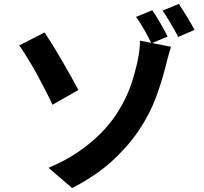

<svg xmlns="http://www.w3.org/2000/svg" viewBox="-20 -887 1040 977"><path d="M247 -354Q232 -387 211 -428Q190 -469 167.5 -510Q145 -551 121.5 -589Q98 -627 78 -656L207 -722Q225 -695 249 -656Q273 -617 297.5 -575Q322 -533 343.5 -494Q365 -455 379 -429ZM754 -668 850 -649Q846 -635 841.5 -620Q837 -605 833 -590Q829 -575 826 -562.5Q823 -550 821 -543Q803 -471 773 -390Q743 -309 689.5 -228Q636 -147 553.5 -70.5Q471 6 347 70L227 -33Q312 -69 376.5 -113Q441 -157 488.5 -204.5Q536 -252 568.5 -300.5Q601 -349 622.5 -396Q644 -443 656.5 -485.5Q669 -528 677 -562Q685 -597 689 -629Q693 -661 692 -680L749 -669Q734 -701 713 -737.5Q692 -774 672 -801L755 -835Q764 -821 775 -804Q786 -787 796.5 -768.5Q807 -750 816.5 -732.5Q826 -715 833 -701ZM890 -867Q899 -853 910 -836Q921 -819 932 -801Q943 -783 953 -765.5Q963 -748 970 -735L887 -699Q879 -714 869 -732Q859 -750 848.5 -768Q838 -786 827.5 -802.5Q817 -819 807 -833Z"/></svg>

Font: SpoqaHanSans-Bold
Style: Regular
Weight: 700
Designer: [Spoqa Han Sans] Dong-huui Kim \uAE40 \uB3D9 \uD718   [Noto Sans] Ryoko NISHIZUKA \u897F \u585A \u6DBC \u5B50  (kana & i
Foundry: Spoqa (http://www.spoqa-han-sans.com)
Version: Version 2.000